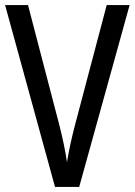

<svg xmlns="http://www.w3.org/2000/svg" viewBox="-20 -734 529 754"><path d="M489 -714H399L274 -241C261 -191 250 -141 243 -97C237 -141 226 -191 214 -239L90 -714H0L196 0H291Z"/></svg>

Font: Noto Sans Arabic UI Cn
Style: Regular
Weight: 400
Width: 3
Designer: Monotype Design Team, Nadine Chahine and Nizar Qandah
Foundry: Monotype Imaging Inc.
Version: Version 2.010